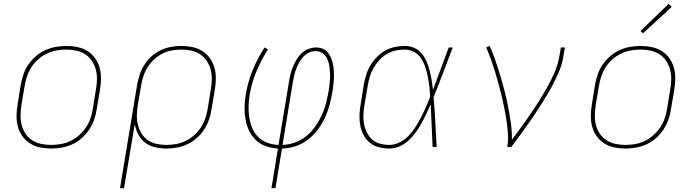

<svg xmlns="http://www.w3.org/2000/svg" viewBox="-20 -768 3640 1003"><path d="M247 8Q217 8 188.5 2Q160 -4 136.5 -19Q113 -34 97 -56.5Q81 -79 73.5 -106.5Q66 -134 66.5 -163.5Q67 -193 72 -223L88 -323Q93 -351 102 -378Q111 -405 127.5 -429.5Q144 -454 167 -474Q190 -494 216.5 -506Q243 -518 271 -523Q299 -528 327 -528Q356 -528 385 -522Q414 -516 437.5 -501Q461 -486 477 -463.5Q493 -441 500.5 -413.5Q508 -386 507.5 -356.5Q507 -327 502 -297L485 -197Q481 -169 471.5 -142Q462 -115 445.5 -90.5Q429 -66 406.5 -46Q384 -26 357.5 -14Q331 -2 302.5 3Q274 8 247 8ZM247 -11Q272 -11 298 -15.5Q324 -20 348 -31.5Q372 -43 393 -61.5Q414 -80 429 -102.5Q444 -125 452.5 -150Q461 -175 465 -200L481 -300Q486 -327 486.5 -353.5Q487 -380 480.5 -404.5Q474 -429 460 -450Q446 -471 425 -484.5Q404 -498 378.5 -503.5Q353 -509 326 -509Q301 -509 275.5 -504.5Q250 -500 225.5 -488.5Q201 -477 180 -458.5Q159 -440 144.5 -417.5Q130 -395 121.5 -370Q113 -345 109 -320L92 -220Q88 -193 87.5 -166.5Q87 -140 93 -115.5Q99 -91 113 -70Q127 -49 148 -35.5Q169 -22 194.5 -16.5Q220 -11 247 -11Z M607 215 696 -323Q701 -350 709.5 -377Q718 -404 733.5 -428.5Q749 -453 771 -473Q793 -493 819 -505.5Q845 -518 872.5 -523Q900 -528 927 -528Q957 -528 985.5 -522Q1014 -516 1037.5 -501Q1061 -486 1077 -463Q1093 -440 1100.5 -413Q1108 -386 1107.5 -356Q1107 -326 1102 -297L1085 -197Q1081 -169 1071.5 -142Q1062 -115 1046 -90.5Q1030 -66 1007.5 -46.5Q985 -27 958.5 -14.5Q932 -2 904 3Q876 8 849 8Q819 8 789.5 1Q760 -6 738 -23Q716 -40 702.5 -65.5Q689 -91 684 -120L628 215ZM849 -11Q874 -11 899.5 -15.5Q925 -20 949 -31.5Q973 -43 994 -61.5Q1015 -80 1029.5 -102.5Q1044 -125 1052.5 -150Q1061 -175 1065 -200L1081 -300Q1086 -326 1086.5 -353Q1087 -380 1080.5 -404.5Q1074 -429 1060 -450Q1046 -471 1025.5 -484.5Q1005 -498 979.5 -503.5Q954 -509 927 -509Q902 -509 877 -504.5Q852 -500 828.5 -488Q805 -476 785 -457.5Q765 -439 751 -416.5Q737 -394 729 -369.5Q721 -345 717 -320L700 -221Q696 -195 695 -168.5Q694 -142 700 -117.5Q706 -93 719 -71.5Q732 -50 752 -36Q772 -22 797 -16.5Q822 -11 849 -11Z M1398 215 1432 8Q1399 6 1369 -4.5Q1339 -15 1317 -36Q1295 -57 1281.5 -85Q1268 -113 1262.5 -144Q1257 -175 1257.5 -208Q1258 -241 1264 -274Q1274 -338 1299.5 -400.5Q1325 -463 1362 -520L1380 -510Q1344 -454 1319 -393.5Q1294 -333 1284 -272Q1279 -241 1278.5 -211Q1278 -181 1282.5 -152.5Q1287 -124 1298.5 -97.5Q1310 -71 1330 -51.5Q1350 -32 1377.5 -22Q1405 -12 1435 -11L1490 -343Q1493 -363 1498 -382.5Q1503 -402 1511 -421Q1519 -440 1530 -458Q1541 -476 1556.5 -490.5Q1572 -505 1592 -512.5Q1612 -520 1631 -520Q1650 -520 1666 -513.5Q1682 -507 1692.5 -494Q1703 -481 1709.5 -465.5Q1716 -450 1719.5 -433Q1723 -416 1724 -398Q1725 -380 1724.5 -362Q1724 -344 1722 -326Q1720 -308 1717 -290Q1711 -256 1702 -221.5Q1693 -187 1678 -154Q1663 -121 1640 -90.5Q1617 -60 1587.5 -37.5Q1558 -15 1523 -4Q1488 7 1453 8L1419 215ZM1456 -11Q1488 -12 1520.5 -23.5Q1553 -35 1580 -57Q1607 -79 1627 -107.5Q1647 -136 1661 -166.5Q1675 -197 1683 -229Q1691 -261 1697 -293Q1699 -309 1701 -325Q1703 -341 1704 -357Q1705 -373 1704 -388.5Q1703 -404 1701 -419.5Q1699 -435 1694 -449.5Q1689 -464 1680.5 -475.5Q1672 -487 1658 -494Q1644 -501 1628 -501Q1611 -501 1594 -493Q1577 -485 1564.5 -471.5Q1552 -458 1543 -441.5Q1534 -425 1527.5 -408.5Q1521 -392 1517 -374.5Q1513 -357 1510 -340Z M2014 8Q1986 8 1959 1Q1932 -6 1912 -22.5Q1892 -39 1879.5 -62.5Q1867 -86 1862 -112.5Q1857 -139 1858 -167Q1859 -195 1864 -223L1880 -323Q1885 -349 1892.5 -375Q1900 -401 1914 -425Q1928 -449 1948 -469.5Q1968 -490 1992 -503.5Q2016 -517 2042.5 -522.5Q2069 -528 2095 -528Q2122 -528 2145 -517.5Q2168 -507 2183.5 -488Q2199 -469 2208.5 -446Q2218 -423 2224.5 -399Q2231 -375 2235 -349.5Q2239 -324 2242 -299Q2263 -354 2283 -409.5Q2303 -465 2324 -520H2345Q2320 -455 2295.5 -389.5Q2271 -324 2245 -260Q2251 -195 2254 -130Q2257 -65 2261 0H2240Q2237 -56 2235 -111.5Q2233 -167 2230 -223Q2219 -198 2207 -173Q2195 -148 2181.5 -123.5Q2168 -99 2151.5 -76Q2135 -53 2113.5 -33.5Q2092 -14 2066 -3Q2040 8 2014 8ZM2014 -11Q2041 -11 2068 -24.5Q2095 -38 2115.5 -59.5Q2136 -81 2151.5 -106Q2167 -131 2180.5 -157Q2194 -183 2205.5 -209.5Q2217 -236 2227 -263Q2226 -289 2223 -315Q2220 -341 2215 -366.5Q2210 -392 2202 -416.5Q2194 -441 2180.5 -462Q2167 -483 2144.5 -496Q2122 -509 2095 -509Q2072 -509 2047.5 -504Q2023 -499 2001 -486Q1979 -473 1961.5 -454Q1944 -435 1931.5 -413Q1919 -391 1912 -367.5Q1905 -344 1901 -320L1884 -220Q1880 -195 1878.5 -170Q1877 -145 1881.5 -121Q1886 -97 1896.5 -76Q1907 -55 1924 -39.5Q1941 -24 1965 -17.5Q1989 -11 2014 -11Z M2630 0Q2636 -35 2633.5 -69.5Q2631 -104 2626 -137.5Q2621 -171 2614.5 -203.5Q2608 -236 2600 -268.5Q2592 -301 2583.5 -333Q2575 -365 2565 -397Q2555 -429 2544 -459.5Q2533 -490 2520 -520L2538 -528Q2555 -490 2568.5 -450.5Q2582 -411 2594 -371Q2606 -331 2616.5 -290Q2627 -249 2635 -207.5Q2643 -166 2649 -123.5Q2655 -81 2654 -38Q2673 -63 2691.5 -88.5Q2710 -114 2728.5 -140Q2747 -166 2764.5 -192Q2782 -218 2798.5 -244.5Q2815 -271 2830.5 -298Q2846 -325 2860 -353Q2874 -381 2885 -410Q2896 -439 2901 -468L2910 -520H2931L2922 -468Q2917 -436 2904.5 -405Q2892 -374 2877 -343.5Q2862 -313 2844.5 -283.5Q2827 -254 2809 -225Q2791 -196 2771.5 -167.5Q2752 -139 2732 -111Q2712 -83 2692 -55Q2672 -27 2651 0Z M3247 8Q3217 8 3188.5 2Q3160 -4 3136.5 -19Q3113 -34 3097 -56.5Q3081 -79 3073.5 -106.5Q3066 -134 3066.5 -163.5Q3067 -193 3072 -223L3088 -323Q3093 -351 3102 -378Q3111 -405 3127.5 -429.5Q3144 -454 3167 -474Q3190 -494 3216.5 -506Q3243 -518 3271 -523Q3299 -528 3327 -528Q3356 -528 3385 -522Q3414 -516 3437.5 -501Q3461 -486 3477 -463.5Q3493 -441 3500.5 -413.5Q3508 -386 3507.5 -356.5Q3507 -327 3502 -297L3485 -197Q3481 -169 3471.5 -142Q3462 -115 3445.5 -90.5Q3429 -66 3406.5 -46Q3384 -26 3357.5 -14Q3331 -2 3302.5 3Q3274 8 3247 8ZM3247 -11Q3272 -11 3298 -15.5Q3324 -20 3348 -31.5Q3372 -43 3393 -61.5Q3414 -80 3429 -102.5Q3444 -125 3452.5 -150Q3461 -175 3465 -200L3481 -300Q3486 -327 3486.5 -353.5Q3487 -380 3480.5 -404.5Q3474 -429 3460 -450Q3446 -471 3425 -484.5Q3404 -498 3378.5 -503.5Q3353 -509 3326 -509Q3301 -509 3275.5 -504.5Q3250 -500 3225.5 -488.5Q3201 -477 3180 -458.5Q3159 -440 3144.5 -417.5Q3130 -395 3121.5 -370Q3113 -345 3109 -320L3092 -220Q3088 -193 3087.5 -166.5Q3087 -140 3093 -115.5Q3099 -91 3113 -70Q3127 -49 3148 -35.5Q3169 -22 3194.5 -16.5Q3220 -11 3247 -11ZM3339 -594 3326 -606 3473 -748 3489 -732Z"/></svg>

Font: Iosevka SS04 Thin Extended
Style: Italic
Weight: 100
Width: 7
Italic angle: -9°
Monospace: yes
Designer: Belleve Invis
Foundry: Belleve Invis
Version: Version 19.0.0; ttfautohint (v1.8.4)